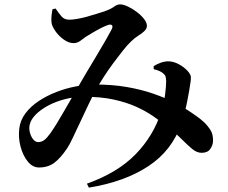

<svg xmlns="http://www.w3.org/2000/svg" viewBox="-20 -787 1040 877"><path d="M158 -22Q129 -22 107 -49Q85 -76 74 -117Q63 -158 68 -199Q72 -237 96 -269Q120 -301 157 -325.5Q194 -350 238 -367Q282 -384 327.5 -392.5Q373 -401 413 -401Q493 -401 559.5 -389.5Q626 -378 680.5 -359Q735 -340 777 -319Q802 -306 827.5 -290Q853 -274 875.5 -258Q898 -242 913 -228Q931 -210 942.5 -191Q954 -172 953 -141Q952 -123 940 -106Q928 -89 901 -89Q879 -89 858 -106.5Q837 -124 809 -152Q781 -180 740 -212Q713 -233 680 -256Q647 -279 603 -299Q559 -319 500.5 -332Q442 -345 364 -345Q319 -345 276.5 -334Q234 -323 199.5 -304.5Q165 -286 142.5 -263Q120 -240 115 -215Q112 -198 117 -180Q122 -162 132 -150Q142 -138 154 -138Q170 -138 182.5 -147.5Q195 -157 212 -181Q224 -198 240 -224Q256 -250 272.5 -279Q289 -308 304 -333.5Q319 -359 328 -375Q346 -407 371 -449Q396 -491 421 -532.5Q446 -574 464.5 -606.5Q483 -639 489 -651Q497 -666 491.5 -671.5Q486 -677 474 -673Q459 -668 440.5 -658.5Q422 -649 404.5 -638.5Q387 -628 372 -619Q361 -611 347 -600.5Q333 -590 316 -590Q294 -590 271 -606.5Q248 -623 232.5 -645.5Q217 -668 215 -686Q214 -701 215.5 -716.5Q217 -732 220 -745L234 -748Q248 -727 261 -712Q274 -697 296 -697Q311 -697 331.5 -700.5Q352 -704 374.5 -710Q397 -716 418.5 -723Q440 -730 457 -735Q487 -746 501 -756.5Q515 -767 529 -767Q543 -767 563.5 -757.5Q584 -748 604 -733Q624 -718 637.5 -701Q651 -684 651 -669Q651 -656 639.5 -645Q628 -634 611 -623.5Q594 -613 578 -597Q562 -582 541 -555.5Q520 -529 497 -498Q474 -467 453.5 -435Q433 -403 418 -376Q402 -347 383 -307Q364 -267 345.5 -227.5Q327 -188 312 -156.5Q297 -125 287 -110Q256 -64 227.5 -43Q199 -22 158 -22ZM377 52Q517 2 599 -82Q681 -166 716 -276Q729 -315 734 -354Q739 -393 739 -417Q738 -431 736 -438Q734 -445 724 -453Q711 -464 682 -471V-485Q696 -494 714 -500.5Q732 -507 750 -507Q774 -506 797 -493.5Q820 -481 836 -464Q852 -447 852 -433Q852 -420 849 -403.5Q846 -387 844 -372Q841 -356 836.5 -331.5Q832 -307 825 -279Q818 -251 808 -222Q766 -99 657 -27.5Q548 44 386 70Z"/></svg>

Font: Noto Serif TC
Style: Bold
Weight: 700
Designer: Ryoko NISHIZUKA 西塚涼子 (kana & ideographs); Frank Grießhammer (Latin, Greek & Cyrillic); Wenlong ZHANG 张文龙 (bopomofo); San
Foundry: Adobe
Version: Version 2.002-H1;hotconv 1.1.0;makeotfexe 2.6.0